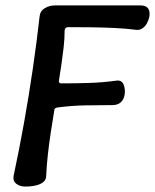

<svg xmlns="http://www.w3.org/2000/svg" viewBox="-20 -687 571 707"><path d="M530 -626Q528 -614 521.5 -602Q515 -590 505 -583Q495 -576 483 -577Q444 -582 401 -584Q358 -586 314.5 -586.5Q271 -587 230 -587Q225 -587 222 -584Q219 -581 218 -576Q218 -545 214.5 -514Q211 -483 206.5 -452Q202 -421 197 -390Q196 -385 198.5 -382.5Q201 -380 206 -380Q256 -380 306.5 -381.5Q357 -383 408 -390Q428 -393 435 -376Q442 -359 439 -339Q436 -320 424.5 -310Q413 -300 394 -300Q344 -300 293 -299Q242 -298 190 -291Q186 -290 183 -288Q180 -286 180 -281Q173 -239 167 -199.5Q161 -160 156.5 -120.5Q152 -81 150 -39Q150 -20 129 -10Q108 0 73 0Q54 0 40.5 -10Q27 -20 30 -39Q51 -137 68.5 -235Q86 -333 100.5 -431.5Q115 -530 126 -628Q128 -647 145 -657Q162 -667 181 -667H498Q517 -667 525 -656.5Q533 -646 530 -626Z"/></svg>

Font: Winky Sans
Style: Italic
Weight: 400
Italic angle: -8.97852°
Designer: Simon Atzbach
Foundry: typofactur
Version: Version 1.205